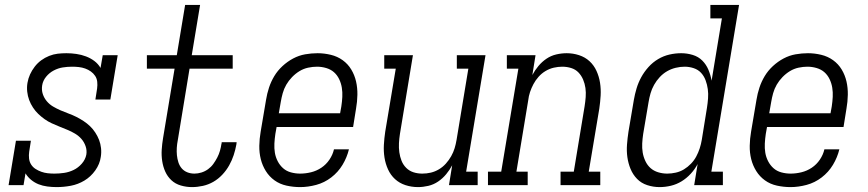

<svg xmlns="http://www.w3.org/2000/svg" viewBox="-20 -755 3540 783"><path d="M211 8Q192 8 173 5.5Q154 3 137.5 -3.5Q121 -10 107 -21.5Q93 -33 84 -48L76 0H15L45 -181H106L99 -136Q97 -122 98.5 -108.5Q100 -95 107 -84Q114 -73 125 -66Q136 -59 148.5 -54.5Q161 -50 174.5 -48.5Q188 -47 202 -47Q222 -47 242 -50Q262 -53 280.5 -62Q299 -71 313.5 -87.5Q328 -104 332 -124Q335 -142 329 -159Q323 -176 312 -188.5Q301 -201 286 -210Q271 -219 255 -225.5Q239 -232 223 -238.5Q207 -245 191.5 -252Q176 -259 162 -269Q148 -279 136 -290.5Q124 -302 114.5 -316.5Q105 -331 99 -347Q93 -363 91 -381Q89 -399 92 -417Q95 -435 102.5 -451.5Q110 -468 121.5 -483Q133 -498 148 -509Q163 -520 180.5 -527Q198 -534 215.5 -536Q233 -538 251 -538Q271 -538 291.5 -535Q312 -532 330.5 -525Q349 -518 364.5 -506.5Q380 -495 390 -478L399 -530H460L430 -349H369L376 -394Q378 -408 376.5 -421.5Q375 -435 368 -445.5Q361 -456 350.5 -463.5Q340 -471 327.5 -475.5Q315 -480 301.5 -481.5Q288 -483 274 -483Q255 -483 236 -480Q217 -477 199 -467.5Q181 -458 168 -442Q155 -426 152 -407Q149 -388 154.5 -371.5Q160 -355 171 -342Q182 -329 196.5 -320.5Q211 -312 227 -305Q243 -298 259.5 -292Q276 -286 291 -278.5Q306 -271 320.5 -261.5Q335 -252 347 -240.5Q359 -229 368.5 -214.5Q378 -200 384 -184.5Q390 -169 392 -151Q394 -133 391 -115Q387 -86 368.5 -60Q350 -34 324 -18.5Q298 -3 269 2.5Q240 8 211 8Z M763 8Q740 8 717.5 1.5Q695 -5 679 -20Q663 -35 654 -55Q645 -75 641.5 -98Q638 -121 639.5 -144.5Q641 -168 645 -192L692 -475H579V-530H701L735 -735H796L762 -530H929V-475H753L705 -183Q702 -168 701 -152.5Q700 -137 701.5 -122Q703 -107 707.5 -93Q712 -79 721 -68.5Q730 -58 743.5 -52.5Q757 -47 773 -47Q787 -47 801.5 -51.5Q816 -56 828.5 -65Q841 -74 850 -86.5Q859 -99 866 -112.5Q873 -126 877 -140Q881 -154 883 -168Q884 -170 884 -171.5Q884 -173 884 -175H945Q945 -173 944.5 -170.5Q944 -168 944 -166Q940 -144 933 -122.5Q926 -101 914.5 -80.5Q903 -60 886.5 -42.5Q870 -25 850 -13.5Q830 -2 807.5 3Q785 8 763 8Z M1204 8Q1176 8 1148.5 2Q1121 -4 1099.5 -19.5Q1078 -35 1064 -57.5Q1050 -80 1043.5 -106Q1037 -132 1037.5 -160.5Q1038 -189 1043 -218L1065 -348Q1069 -373 1077 -397.5Q1085 -422 1098.5 -444.5Q1112 -467 1132 -485.5Q1152 -504 1175.5 -516.5Q1199 -529 1224.5 -533.5Q1250 -538 1275 -538Q1302 -538 1329 -531.5Q1356 -525 1377.5 -509.5Q1399 -494 1412.5 -471.5Q1426 -449 1432 -423Q1438 -397 1437.5 -368.5Q1437 -340 1432 -312L1420 -237H1108L1103 -209Q1100 -189 1099 -169.5Q1098 -150 1101 -132Q1104 -114 1112.5 -97.5Q1121 -81 1134.5 -69Q1148 -57 1166.5 -52Q1185 -47 1204 -47Q1226 -47 1248.5 -52.5Q1271 -58 1290.5 -71Q1310 -84 1323.5 -104Q1337 -124 1342 -146H1403Q1395 -113 1377 -83Q1359 -53 1331 -31.5Q1303 -10 1269.5 -1Q1236 8 1204 8ZM1117 -293H1367L1372 -321Q1375 -341 1376 -360Q1377 -379 1374 -397.5Q1371 -416 1363 -432.5Q1355 -449 1342 -460.5Q1329 -472 1310.5 -477.5Q1292 -483 1273 -483Q1255 -483 1236.5 -479Q1218 -475 1201.5 -465Q1185 -455 1171 -440.5Q1157 -426 1147.5 -409.5Q1138 -393 1133 -375Q1128 -357 1125 -339Z M1685 8Q1658 8 1633.5 0Q1609 -8 1591 -24.5Q1573 -41 1562.5 -64Q1552 -87 1548 -112.5Q1544 -138 1545.5 -164.5Q1547 -191 1551 -218L1594 -475H1547V-530H1664L1611 -209Q1608 -190 1607 -171Q1606 -152 1608.5 -134Q1611 -116 1617.5 -99.5Q1624 -83 1636.5 -70.5Q1649 -58 1666 -52.5Q1683 -47 1702 -47Q1720 -47 1737 -51Q1754 -55 1770 -64.5Q1786 -74 1798.5 -88Q1811 -102 1820 -118Q1829 -134 1834 -150.5Q1839 -167 1842 -185L1890 -475H1843V-530H1960L1881 -55H1928V0H1811L1824 -81Q1814 -62 1799.5 -44.5Q1785 -27 1766.5 -14.5Q1748 -2 1726.5 3Q1705 8 1685 8Z M1970 0V-55H2024L2094 -475H2047V-530H2164L2151 -449Q2161 -468 2175.5 -485.5Q2190 -503 2208.5 -515.5Q2227 -528 2248.5 -533Q2270 -538 2291 -538Q2317 -538 2341.5 -530Q2366 -522 2384 -505.5Q2402 -489 2412.5 -466Q2423 -443 2427 -417.5Q2431 -392 2429.5 -365.5Q2428 -339 2424 -312L2381 -55H2428V0H2266V-55H2320L2364 -321Q2367 -340 2368.5 -359Q2370 -378 2367.5 -396Q2365 -414 2358 -430.5Q2351 -447 2339 -459.5Q2327 -472 2309.5 -477.5Q2292 -483 2273 -483Q2256 -483 2238.5 -479Q2221 -475 2205 -465.5Q2189 -456 2176.5 -442Q2164 -428 2155.5 -412Q2147 -396 2141.5 -379.5Q2136 -363 2134 -345L2086 -55H2132V0Z M2670 8Q2644 8 2619.5 0Q2595 -8 2578 -25.5Q2561 -43 2551.5 -66Q2542 -89 2538.5 -114Q2535 -139 2537 -165.5Q2539 -192 2543 -218L2565 -348Q2569 -371 2576 -394.5Q2583 -418 2595 -440Q2607 -462 2624.5 -481.5Q2642 -501 2664 -514Q2686 -527 2710 -532.5Q2734 -538 2758 -538Q2782 -538 2805 -531Q2828 -524 2844 -508Q2860 -492 2869 -470.5Q2878 -449 2882 -426L2924 -680H2877V-735H2994L2881 -55H2928V0H2811L2825 -86Q2814 -65 2797 -46.5Q2780 -28 2759.5 -15.5Q2739 -3 2716 2.5Q2693 8 2670 8Q2670 8 2670 8Q2670 8 2670 8ZM2701 -47Q2718 -47 2736 -51Q2754 -55 2769.5 -64.5Q2785 -74 2798 -87.5Q2811 -101 2819.5 -117Q2828 -133 2833.5 -150Q2839 -167 2842 -185L2863 -315Q2866 -334 2867.5 -353.5Q2869 -373 2866.5 -391.5Q2864 -410 2857.5 -427.5Q2851 -445 2839 -458Q2827 -471 2809 -477Q2791 -483 2772 -483Q2754 -483 2735.5 -478.5Q2717 -474 2700.5 -464.5Q2684 -455 2670.5 -440.5Q2657 -426 2647.5 -409Q2638 -392 2633 -374.5Q2628 -357 2625 -339L2603 -209Q2600 -189 2599 -170Q2598 -151 2601 -133Q2604 -115 2612 -98Q2620 -81 2633 -69.5Q2646 -58 2664 -52.5Q2682 -47 2701 -47Z M3204 8Q3176 8 3148.5 2Q3121 -4 3099.5 -19.5Q3078 -35 3064 -57.5Q3050 -80 3043.5 -106Q3037 -132 3037.5 -160.5Q3038 -189 3043 -218L3065 -348Q3069 -373 3077 -397.5Q3085 -422 3098.5 -444.5Q3112 -467 3132 -485.5Q3152 -504 3175.5 -516.5Q3199 -529 3224.5 -533.5Q3250 -538 3275 -538Q3302 -538 3329 -531.5Q3356 -525 3377.5 -509.5Q3399 -494 3412.5 -471.5Q3426 -449 3432 -423Q3438 -397 3437.5 -368.5Q3437 -340 3432 -312L3420 -237H3108L3103 -209Q3100 -189 3099 -169.5Q3098 -150 3101 -132Q3104 -114 3112.5 -97.5Q3121 -81 3134.5 -69Q3148 -57 3166.5 -52Q3185 -47 3204 -47Q3226 -47 3248.5 -52.5Q3271 -58 3290.5 -71Q3310 -84 3323.5 -104Q3337 -124 3342 -146H3403Q3395 -113 3377 -83Q3359 -53 3331 -31.5Q3303 -10 3269.5 -1Q3236 8 3204 8ZM3117 -293H3367L3372 -321Q3375 -341 3376 -360Q3377 -379 3374 -397.5Q3371 -416 3363 -432.5Q3355 -449 3342 -460.5Q3329 -472 3310.5 -477.5Q3292 -483 3273 -483Q3255 -483 3236.5 -479Q3218 -475 3201.5 -465Q3185 -455 3171 -440.5Q3157 -426 3147.5 -409.5Q3138 -393 3133 -375Q3128 -357 3125 -339Z"/></svg>

Font: Iosevka Curly Slab LtObl
Style: Regular
Weight: 300
Italic angle: -9°
Monospace: yes
Designer: Belleve Invis
Foundry: Belleve Invis
Version: Version 11.0.0; ttfautohint (v1.8.3)